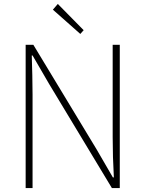

<svg xmlns="http://www.w3.org/2000/svg" viewBox="-20 -953 736 973"><path d="M110 0H145V-473C145 -542 143 -604 141 -672H145L228 -529L547 0H587V-726H551V-259C551 -191 553 -124 557 -54H552L469 -197L149 -726H110ZM387 -781 404 -800 273 -933 248 -904Z"/></svg>

Font: Source Han Sans JP ExtraLight
Style: Regular
Weight: 250
Designer: Ryoko NISHIZUKA 西塚涼子 (kana, bopomofo & ideographs); Paul D. Hunt (Latin, Greek & Cyrillic); Sandoll Communications 산돌커뮤니
Foundry: Adobe
Version: Version 2.001;hotconv 1.0.107;makeotfexe 2.5.65593